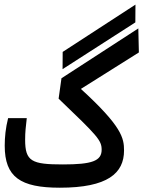

<svg xmlns="http://www.w3.org/2000/svg" viewBox="-20 -831 638 854"><path d="M246.1 3.9C459 3.9 531.7 -60.5 531.7 -161.6C531.7 -216.8 522.5 -268.6 339.8 -435.5L597.7 -597.7L595.2 -704.6L253.4 -482.9L240.7 -392.1C414.1 -226.1 432.1 -207 432.1 -165C432.1 -115.2 389.6 -99.6 259.8 -99.6C120.6 -99.6 91.8 -113.3 91.8 -209.5C91.8 -244.1 94.7 -266.6 99.1 -305.7H16.1C4.9 -261.2 1 -220.7 1 -183.1C1 -43.5 70.3 3.9 246.1 3.9ZM258.3 -523.4 582 -731.4 582.5 -810.5 258.8 -600.1Z"/></svg>

Font: CaskaydiaCove Nerd Font
Style: Regular
Weight: 400
Designer: Aaron Bell
Foundry: Saja Typeworks
Version: Version 2111.1;Nerd Fonts 2.3.3